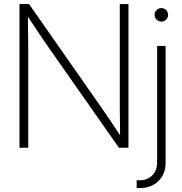

<svg xmlns="http://www.w3.org/2000/svg" viewBox="-20 -748 922 972"><path d="M78.6 0H123V-508.3C123 -549.3 122.1 -601.6 121.1 -663.6C161.1 -603 196.8 -549.3 226.1 -507.8L582 0H630.4V-727.5H586.4V-202.6C586.4 -164.1 587.4 -110.4 587.9 -63.5C555.7 -111.8 522.9 -161.6 494.6 -201.7L127 -727.5H78.6ZM775.4 -515.6V72.8C775.4 131.8 737.3 164.6 687 164.6H671.9V204.1H689.5C763.2 204.1 818.4 153.3 818.4 76.7V-515.6ZM796.9 -638.7C815.9 -638.7 831.1 -653.8 831.1 -672.9C831.1 -691.9 815.9 -707 796.9 -707C777.8 -707 762.7 -691.9 762.7 -672.9C762.7 -653.8 777.8 -638.7 796.9 -638.7Z"/></svg>

Font: Raveo Display Display ExLight
Style: Regular
Weight: 200
Designer: Jakub Foglar, Rasmus Andersson (Inter)
Foundry: Jakubfoglar.com
Version: Version 1.100;Glyphs 3.2.3 (3260)